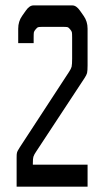

<svg xmlns="http://www.w3.org/2000/svg" viewBox="-20 -696 369 716"><path d="M42 0V-107.4Q42 -122.1 43 -125Q43.9 -131.8 53.7 -146.5L237.3 -427.7Q245.1 -439.5 247.1 -447.3Q249 -457 249 -476.6V-556.6Q249 -571.3 248 -575.7Q247.1 -580.1 241.7 -586.4Q236.3 -592.8 233.4 -594.2Q230.5 -595.7 219.7 -595.7H134.8Q124 -595.7 121.1 -594.2Q118.2 -592.8 112.8 -586.4Q107.4 -580.1 106.4 -575.7Q105.5 -571.3 105.5 -556.6V-535.2H47.9V-588.9Q47.9 -616.2 62.5 -636.7L76.2 -656.2Q89.8 -675.8 104.5 -675.8H250Q264.6 -675.8 278.3 -656.2L292 -636.7Q306.6 -616.2 306.6 -588.9V-452.1Q306.6 -432.6 304.7 -423.8Q302.7 -416 294.9 -404.3L114.3 -129.9Q107.4 -120.1 104.5 -111.3Q102.5 -105.5 102.5 -85.9V-82H306.6V0Z"/></svg>

Font: Vancouver Drive
Style: Regular
Weight: 400
Designer: Valery Zaveryaev
Foundry: Cyreal (www.cyreal.org)
Version: Version 1.06